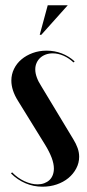

<svg xmlns="http://www.w3.org/2000/svg" viewBox="-20 -695 328 724"><path d="M261.5 -463.5Q239.8 -483.2 212.9 -493.6Q186 -504 155.5 -504Q127.5 -504 103.2 -495.1Q79 -486.2 61 -471.1Q43 -456 32.9 -435.2Q22.8 -414.5 22.8 -391.2Q22.8 -373 29 -353.9Q35.2 -334.8 47.8 -314.8L150.5 -148.5Q166.5 -122.2 174.9 -99.9Q183.2 -77.5 183.2 -59.5Q183.2 -46 178.9 -34.8Q174.5 -23.5 166.5 -16Q158.5 -8.5 146.9 -4.1Q135.2 0.2 121.8 0.2Q98 0.2 72.1 -11.8Q46.2 -23.8 25.5 -45.2L21.5 -41Q45.5 -17 75.9 -4Q106.2 9 140.2 9Q169 9 194.1 0.4Q219.2 -8.2 237.9 -23.6Q256.5 -39 267.5 -59.8Q278.5 -80.5 278.5 -104Q278.5 -120 272.8 -136.4Q267 -152.8 256.5 -169.8L136 -369.5Q124.5 -387.2 118.8 -403.1Q113 -419 113 -433.2Q113 -446.5 117.9 -457.6Q122.8 -468.8 131.6 -476.9Q140.5 -485 152.5 -489.4Q164.5 -493.8 179.2 -493.8Q199 -493.8 219.4 -484.9Q239.8 -476 257.2 -459.5ZM135.8 -563.8 235.5 -675.2H160L129.8 -563.8Z"/></svg>

Font: Moniqa Black
Style: Regular
Weight: 900
Designer: Rajesh Rajput
Foundry: Rajesh Rajput
Version: Version 1.000